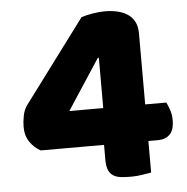

<svg xmlns="http://www.w3.org/2000/svg" viewBox="-48 -662 697 716"><g transform="rotate(-5 301.0 -303.5)"><path d="M282 -601Q301 -607 325.5 -611Q350 -615 370 -615Q393 -615 414.5 -610.5Q436 -606 453 -595.5Q470 -585 480 -567Q490 -549 490 -522V-256H569Q575 -245 581 -227Q587 -209 587 -189Q587 -151 570 -135Q553 -119 527 -119H490V-1Q479 1 457 4.5Q435 8 415 8Q393 8 376 6Q359 4 347.5 -3.5Q336 -11 330 -25Q324 -39 324 -63V-119H87Q64 -131 47.5 -154.5Q31 -178 31 -212Q31 -231 35.5 -254Q40 -277 53 -294ZM333 -444H329L206 -256H333Z"/></g></svg>

Font: Baloo Thambi 2 ExtraBold
Style: Regular
Weight: 800
Designer: Aadarsh Rajan and Ek Type
Foundry: Ek Type
Version: Version 1.640;hotconv 1.0.111;makeotfexe 2.5.65597; ttfautoh